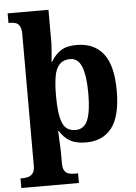

<svg xmlns="http://www.w3.org/2000/svg" viewBox="-64 -808 778 1096"><g transform="rotate(-5 325.0 -260.0)"><path d="M13 240V185H24Q44 185 59.5 180Q75 175 85 161Q95 147 95 120V-635Q95 -665 86 -680.5Q77 -696 63 -700.5Q49 -705 31 -705H22V-760H256V-576Q256 -557 254 -534Q252 -511 250.5 -491.5Q249 -472 247 -463H251Q273 -501 306.5 -523.5Q340 -546 398 -546Q498 -546 551 -478.5Q604 -411 604 -266Q604 -121 552.5 -54Q501 13 404 13Q347 13 312 -7.5Q277 -28 255 -65H250Q252 -56 252 -42Q252 -28 253 -10.5Q254 7 255 24.5Q256 42 256 56V119Q256 147 265 161.5Q274 176 289.5 180.5Q305 185 324 185H343V240ZM351 -63Q400 -63 420.5 -112.5Q441 -162 441 -264Q441 -363 421 -416Q401 -469 353 -469Q316 -469 293.5 -445.5Q271 -422 263.5 -376.5Q256 -331 256 -265Q256 -163 275.5 -113Q295 -63 351 -63Z"/></g></svg>

Font: Noto Serif Hentaigana EL
Style: Regular
Weight: 400
Designer: Kazuhiro Yamada
Foundry: nipponia
Version: Version 1.000